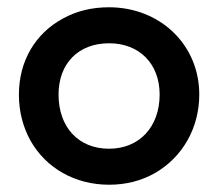

<svg xmlns="http://www.w3.org/2000/svg" viewBox="-20 -492 600 528"><path d="M280 16C327 16 369 5 406 -16C481 -59 528 -139 528 -232C528 -370 419 -472 280 -472C233 -472 191 -462 153 -441C77 -400 32 -324 32 -232C32 -185 43 -143 64 -105C107 -29 187 16 280 16ZM280 -83C195 -83 141 -143 141 -232C141 -317 195 -373 280 -373C363 -373 419 -317 419 -232C419 -143 363 -83 280 -83Z"/></svg>

Font: Dongle
Style: Regular
Weight: 400
Designer: Yanghee Ryu
Foundry: Yanghee Ryu
Version: Version 2.000